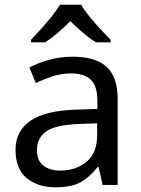

<svg xmlns="http://www.w3.org/2000/svg" viewBox="-20 -786 601 816"><path d="M288 -545Q386 -545 433 -502Q480 -459 480 -365V0H416L399 -76H395Q360 -32 321.5 -11Q283 10 215 10Q142 10 94 -28.5Q46 -67 46 -149Q46 -229 109 -272.5Q172 -316 303 -320L394 -323V-355Q394 -422 365 -448Q336 -474 283 -474Q241 -474 203 -461.5Q165 -449 132 -433L105 -499Q140 -518 188 -531.5Q236 -545 288 -545ZM314 -259Q214 -255 175.5 -227Q137 -199 137 -148Q137 -103 164.5 -82Q192 -61 235 -61Q303 -61 348 -98.5Q393 -136 393 -214V-262ZM325 -766Q337 -744 359.5 -716.5Q382 -689 406.5 -662.5Q431 -636 450 -617V-606H388Q362 -622 334 -645.5Q306 -669 279 -696Q252 -669 225 -646Q198 -623 172 -606H112V-617Q131 -637 154.5 -663Q178 -689 200 -716.5Q222 -744 235 -766Z"/></svg>

Font: Noto Sans Mende Kikakui
Style: Regular
Weight: 400
Designer: Monotype Design Team
Foundry: Monotype Imaging Inc.
Version: Version 2.003; ttfautohint (v1.8.4.7-5d5b)